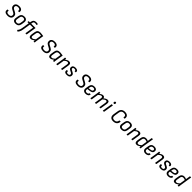

<svg xmlns="http://www.w3.org/2000/svg" viewBox="1289 -4531 8564 8564"><g transform="rotate(45 5570.5 -249.0)"><path d="M241 11Q136 11 82 -35Q28 -81 49 -180Q50 -190 61 -190H115Q127 -190 124 -179Q111 -112 146.5 -85Q182 -58 247 -58Q321 -58 358 -86.5Q395 -115 395 -170Q395 -195 387 -213.5Q379 -232 360 -247.5Q341 -263 309 -280L201 -339Q168 -358 146.5 -379Q125 -400 114.5 -427.5Q104 -455 104 -490Q104 -575 162.5 -620Q221 -665 322 -665Q387 -665 434 -645Q481 -625 502 -584Q523 -543 511 -479Q508 -469 501 -469H442Q432 -469 434 -480Q442 -542 409 -569Q376 -596 315 -596Q252 -596 217.5 -569.5Q183 -543 183 -496Q183 -475 190.5 -457.5Q198 -440 215 -425.5Q232 -411 258 -396L361 -341Q402 -320 427 -296Q452 -272 463.5 -243Q475 -214 475 -176Q475 -88 414.5 -38.5Q354 11 241 11Z M747 11Q653 11 609.5 -39.5Q566 -90 581 -185L603 -318Q633 -498 815 -498Q906 -498 951 -449.5Q996 -401 982 -304L962 -173Q947 -79 894 -34Q841 11 747 11ZM755 -59Q813 -59 844 -87.5Q875 -116 885 -179L904 -297Q915 -365 890 -396.5Q865 -428 807 -428Q749 -428 719 -399.5Q689 -371 679 -309L659 -189Q649 -125 672 -92Q695 -59 755 -59Z M1234 -419 1176 -54Q1167 3 1152 50Q1137 97 1114 133.5Q1091 170 1057 194Q1051 198 1045 192L1006 154Q1000 149 1009 140Q1033 118 1050 90Q1067 62 1079.5 25Q1092 -12 1099 -59L1156 -419H1085Q1076 -419 1077 -428L1085 -478Q1087 -487 1096 -487H1167L1175 -537Q1189 -617 1232 -655.5Q1275 -694 1359 -694Q1386 -694 1416 -691Q1446 -688 1464 -683Q1472 -680 1471 -672L1464 -623Q1462 -613 1453 -615Q1430 -621 1405.5 -624.5Q1381 -628 1356 -628Q1310 -628 1285.5 -608.5Q1261 -589 1254 -546L1244 -487H1510Q1521 -487 1519 -478L1444 -10Q1442 0 1434 0H1374Q1365 0 1367 -10L1432 -419Z M1703 11Q1633 11 1609 -38.5Q1585 -88 1598 -170L1621 -317Q1637 -415 1687 -456.5Q1737 -498 1829 -498Q1879 -498 1922 -488.5Q1965 -479 2018 -474L1962 -121Q1957 -90 1954 -62.5Q1951 -35 1950 -9Q1950 0 1939 0H1888Q1879 0 1879 -9Q1879 -25 1880.5 -42.5Q1882 -60 1883 -77Q1838 -34 1792.5 -11.5Q1747 11 1703 11ZM1735 -59Q1768 -59 1803.5 -78.5Q1839 -98 1888 -141L1932 -417Q1907 -422 1879 -425.5Q1851 -429 1829 -429Q1769 -429 1738.5 -401Q1708 -373 1697 -311L1674 -170Q1666 -118 1678.5 -88.5Q1691 -59 1735 -59Z M2487 11Q2382 11 2328 -35Q2274 -81 2295 -180Q2296 -190 2307 -190H2361Q2373 -190 2370 -179Q2357 -112 2392.5 -85Q2428 -58 2493 -58Q2567 -58 2604 -86.5Q2641 -115 2641 -170Q2641 -195 2633 -213.5Q2625 -232 2606 -247.5Q2587 -263 2555 -280L2447 -339Q2414 -358 2392.5 -379Q2371 -400 2360.5 -427.5Q2350 -455 2350 -490Q2350 -575 2408.5 -620Q2467 -665 2568 -665Q2633 -665 2680 -645Q2727 -625 2748 -584Q2769 -543 2757 -479Q2754 -469 2747 -469H2688Q2678 -469 2680 -480Q2688 -542 2655 -569Q2622 -596 2561 -596Q2498 -596 2463.5 -569.5Q2429 -543 2429 -496Q2429 -475 2436.5 -457.5Q2444 -440 2461 -425.5Q2478 -411 2504 -396L2607 -341Q2648 -320 2673 -296Q2698 -272 2709.5 -243Q2721 -214 2721 -176Q2721 -88 2660.5 -38.5Q2600 11 2487 11Z M2930 11Q2860 11 2836 -38.5Q2812 -88 2825 -170L2848 -317Q2864 -415 2914 -456.5Q2964 -498 3056 -498Q3106 -498 3149 -488.5Q3192 -479 3245 -474L3189 -121Q3184 -90 3181 -62.5Q3178 -35 3177 -9Q3177 0 3166 0H3115Q3106 0 3106 -9Q3106 -25 3107.5 -42.5Q3109 -60 3110 -77Q3065 -34 3019.5 -11.5Q2974 11 2930 11ZM2962 -59Q2995 -59 3030.5 -78.5Q3066 -98 3115 -141L3159 -417Q3134 -422 3106 -425.5Q3078 -429 3056 -429Q2996 -429 2965.5 -401Q2935 -373 2924 -311L2901 -170Q2893 -118 2905.5 -88.5Q2918 -59 2962 -59Z M3619 0Q3610 0 3611 -9L3662 -331Q3678 -428 3598 -428Q3561 -428 3522 -405.5Q3483 -383 3426 -332L3435 -398Q3482 -446 3530 -472Q3578 -498 3630 -498Q3695 -498 3724.5 -457.5Q3754 -417 3740 -335L3688 -9Q3686 0 3678 0ZM3320 0Q3310 0 3312 -9L3368 -366Q3373 -394 3376 -426Q3379 -458 3380 -477Q3380 -487 3391 -487H3444Q3453 -487 3454 -478Q3454 -463 3452 -434Q3450 -405 3447 -385L3446 -368L3389 -9Q3387 0 3379 0Z M3977 11Q3892 11 3853 -27Q3814 -65 3828 -141Q3830 -152 3839 -152H3897Q3905 -152 3904 -141Q3897 -95 3917.5 -75.5Q3938 -56 3987 -56Q4088 -56 4088 -129Q4088 -152 4077 -167.5Q4066 -183 4039 -198L3944 -247Q3906 -267 3887.5 -295.5Q3869 -324 3869 -363Q3869 -428 3914 -463Q3959 -498 4041 -498Q4120 -498 4161 -464.5Q4202 -431 4191 -365Q4191 -356 4182 -356H4123Q4114 -356 4115 -365Q4124 -431 4034 -431Q3947 -431 3947 -370Q3947 -349 3958 -334.5Q3969 -320 3997 -305L4089 -256Q4130 -234 4148.5 -206.5Q4167 -179 4167 -138Q4167 -68 4117.5 -28.5Q4068 11 3977 11Z M4662 11Q4557 11 4503 -35Q4449 -81 4470 -180Q4471 -190 4482 -190H4536Q4548 -190 4545 -179Q4532 -112 4567.5 -85Q4603 -58 4668 -58Q4742 -58 4779 -86.5Q4816 -115 4816 -170Q4816 -195 4808 -213.5Q4800 -232 4781 -247.5Q4762 -263 4730 -280L4622 -339Q4589 -358 4567.5 -379Q4546 -400 4535.5 -427.5Q4525 -455 4525 -490Q4525 -575 4583.5 -620Q4642 -665 4743 -665Q4808 -665 4855 -645Q4902 -625 4923 -584Q4944 -543 4932 -479Q4929 -469 4922 -469H4863Q4853 -469 4855 -480Q4863 -542 4830 -569Q4797 -596 4736 -596Q4673 -596 4638.5 -569.5Q4604 -543 4604 -496Q4604 -475 4611.5 -457.5Q4619 -440 4636 -425.5Q4653 -411 4679 -396L4782 -341Q4823 -320 4848 -296Q4873 -272 4884.5 -243Q4896 -214 4896 -176Q4896 -88 4835.5 -38.5Q4775 11 4662 11Z M5166 11Q5075 11 5031 -38Q4987 -87 5001 -178L5023 -314Q5039 -409 5089.5 -453.5Q5140 -498 5231 -498Q5311 -498 5352 -465.5Q5393 -433 5393 -373Q5393 -302 5348.5 -263.5Q5304 -225 5223 -215L5081 -198L5076 -167Q5069 -112 5093.5 -85Q5118 -58 5172 -58Q5216 -58 5243.5 -75.5Q5271 -93 5275 -125Q5276 -135 5285 -135H5344Q5353 -135 5353 -126Q5351 -64 5299.5 -26.5Q5248 11 5166 11ZM5092 -263 5212 -278Q5266 -286 5290 -306.5Q5314 -327 5314 -367Q5314 -397 5290.5 -413.5Q5267 -430 5224 -430Q5169 -430 5139 -402Q5109 -374 5100 -318Z M5474 0Q5464 0 5466 -9L5522 -366Q5527 -395 5530.5 -425Q5534 -455 5534 -478Q5534 -487 5543 -487H5598Q5607 -487 5607 -479Q5607 -463 5606 -446.5Q5605 -430 5603 -411Q5651 -456 5692 -477Q5733 -498 5778 -498Q5825 -498 5850.5 -475Q5876 -452 5880 -407Q5930 -454 5973 -476Q6016 -498 6062 -498Q6124 -498 6149 -458.5Q6174 -419 6161 -339L6108 -9Q6106 0 6098 0H6039Q6029 0 6031 -10L6083 -332Q6090 -380 6077.5 -404Q6065 -428 6029 -428Q5998 -428 5962 -407.5Q5926 -387 5879 -345L5826 -9Q5824 0 5815 0H5756Q5747 0 5749 -9L5800 -332Q5808 -380 5794.5 -404Q5781 -428 5746 -428Q5714 -428 5679 -408.5Q5644 -389 5596 -345L5543 -9Q5541 0 5533 0Z M6256 0Q6246 0 6248 -10L6322 -478Q6324 -487 6333 -487H6391Q6401 -487 6400 -478L6325 -10Q6323 0 6315 0ZM6375 -571Q6349 -571 6338 -584.5Q6327 -598 6329 -622L6331 -632Q6333 -657 6346 -669.5Q6359 -682 6384 -682Q6410 -682 6421 -668.5Q6432 -655 6430 -632L6429 -622Q6426 -597 6413.5 -584Q6401 -571 6375 -571Z M6903 11Q6789 11 6737 -52Q6685 -115 6702 -228L6737 -447Q6754 -557 6817.5 -611.5Q6881 -666 6993 -666Q7067 -666 7117.5 -639.5Q7168 -613 7188.5 -563Q7209 -513 7192 -443Q7191 -434 7182 -434H7123Q7115 -434 7116 -443Q7130 -515 7097.5 -555Q7065 -595 6985 -595Q6911 -595 6868.5 -559Q6826 -523 6814 -447L6780 -227Q6767 -145 6801 -102.5Q6835 -60 6911 -60Q6988 -60 7029.5 -99.5Q7071 -139 7079 -212Q7079 -221 7088 -221H7148Q7157 -221 7157 -212Q7152 -107 7085.5 -48Q7019 11 6903 11Z M7430 11Q7336 11 7292.5 -39.5Q7249 -90 7264 -185L7286 -318Q7316 -498 7498 -498Q7589 -498 7634 -449.5Q7679 -401 7665 -304L7645 -173Q7630 -79 7577 -34Q7524 11 7430 11ZM7438 -59Q7496 -59 7527 -87.5Q7558 -116 7568 -179L7587 -297Q7598 -365 7573 -396.5Q7548 -428 7490 -428Q7432 -428 7402 -399.5Q7372 -371 7362 -309L7342 -189Q7332 -125 7355 -92Q7378 -59 7438 -59Z M8053 0Q8044 0 8045 -9L8096 -331Q8112 -428 8032 -428Q7995 -428 7956 -405.5Q7917 -383 7860 -332L7869 -398Q7916 -446 7964 -472Q8012 -498 8064 -498Q8129 -498 8158.5 -457.5Q8188 -417 8174 -335L8122 -9Q8120 0 8112 0ZM7754 0Q7744 0 7746 -9L7802 -366Q7807 -394 7810 -426Q7813 -458 7814 -477Q7814 -487 7825 -487H7878Q7887 -487 7888 -478Q7888 -463 7886 -434Q7884 -405 7881 -385L7880 -368L7823 -9Q7821 0 7813 0Z M8384 11Q8318 11 8290.5 -34.5Q8263 -80 8277 -165L8305 -332Q8318 -412 8365.5 -455Q8413 -498 8490 -498Q8529 -498 8567.5 -487Q8606 -476 8630 -461L8623 -394Q8593 -411 8559.5 -420Q8526 -429 8497 -429Q8445 -429 8416.5 -400.5Q8388 -372 8380 -316L8355 -165Q8347 -113 8362 -86Q8377 -59 8417 -59Q8454 -59 8491 -81Q8528 -103 8586 -156L8577 -89Q8541 -55 8509 -32.5Q8477 -10 8447 0.5Q8417 11 8384 11ZM8567 0Q8558 0 8558 -10Q8558 -27 8560 -51Q8562 -75 8565 -92L8567 -128L8654 -674Q8656 -683 8664 -683H8722Q8733 -683 8731 -674L8643 -115Q8638 -84 8635.5 -55.5Q8633 -27 8632 -11Q8632 0 8623 0Z M8946 11Q8855 11 8811 -38Q8767 -87 8781 -178L8803 -314Q8819 -409 8869.5 -453.5Q8920 -498 9011 -498Q9091 -498 9132 -465.5Q9173 -433 9173 -373Q9173 -302 9128.5 -263.5Q9084 -225 9003 -215L8861 -198L8856 -167Q8849 -112 8873.5 -85Q8898 -58 8952 -58Q8996 -58 9023.5 -75.5Q9051 -93 9055 -125Q9056 -135 9065 -135H9124Q9133 -135 9133 -126Q9131 -64 9079.5 -26.5Q9028 11 8946 11ZM8872 -263 8992 -278Q9046 -286 9070 -306.5Q9094 -327 9094 -367Q9094 -397 9070.5 -413.5Q9047 -430 9004 -430Q8949 -430 8919 -402Q8889 -374 8880 -318Z M9553 0Q9544 0 9545 -9L9596 -331Q9612 -428 9532 -428Q9495 -428 9456 -405.5Q9417 -383 9360 -332L9369 -398Q9416 -446 9464 -472Q9512 -498 9564 -498Q9629 -498 9658.5 -457.5Q9688 -417 9674 -335L9622 -9Q9620 0 9612 0ZM9254 0Q9244 0 9246 -9L9302 -366Q9307 -394 9310 -426Q9313 -458 9314 -477Q9314 -487 9325 -487H9378Q9387 -487 9388 -478Q9388 -463 9386 -434Q9384 -405 9381 -385L9380 -368L9323 -9Q9321 0 9313 0Z M9911 11Q9826 11 9787 -27Q9748 -65 9762 -141Q9764 -152 9773 -152H9831Q9839 -152 9838 -141Q9831 -95 9851.5 -75.5Q9872 -56 9921 -56Q10022 -56 10022 -129Q10022 -152 10011 -167.5Q10000 -183 9973 -198L9878 -247Q9840 -267 9821.5 -295.5Q9803 -324 9803 -363Q9803 -428 9848 -463Q9893 -498 9975 -498Q10054 -498 10095 -464.5Q10136 -431 10125 -365Q10125 -356 10116 -356H10057Q10048 -356 10049 -365Q10058 -431 9968 -431Q9881 -431 9881 -370Q9881 -349 9892 -334.5Q9903 -320 9931 -305L10023 -256Q10064 -234 10082.5 -206.5Q10101 -179 10101 -138Q10101 -68 10051.5 -28.5Q10002 11 9911 11Z M10373 11Q10282 11 10238 -38Q10194 -87 10208 -178L10230 -314Q10246 -409 10296.5 -453.5Q10347 -498 10438 -498Q10518 -498 10559 -465.5Q10600 -433 10600 -373Q10600 -302 10555.5 -263.5Q10511 -225 10430 -215L10288 -198L10283 -167Q10276 -112 10300.5 -85Q10325 -58 10379 -58Q10423 -58 10450.5 -75.5Q10478 -93 10482 -125Q10483 -135 10492 -135H10551Q10560 -135 10560 -126Q10558 -64 10506.5 -26.5Q10455 11 10373 11ZM10299 -263 10419 -278Q10473 -286 10497 -306.5Q10521 -327 10521 -367Q10521 -397 10497.5 -413.5Q10474 -430 10431 -430Q10376 -430 10346 -402Q10316 -374 10307 -318Z M10794 11Q10728 11 10700.5 -34.5Q10673 -80 10687 -165L10715 -332Q10728 -412 10775.5 -455Q10823 -498 10900 -498Q10939 -498 10977.5 -487Q11016 -476 11040 -461L11033 -394Q11003 -411 10969.5 -420Q10936 -429 10907 -429Q10855 -429 10826.5 -400.5Q10798 -372 10790 -316L10765 -165Q10757 -113 10772 -86Q10787 -59 10827 -59Q10864 -59 10901 -81Q10938 -103 10996 -156L10987 -89Q10951 -55 10919 -32.5Q10887 -10 10857 0.5Q10827 11 10794 11ZM10977 0Q10968 0 10968 -10Q10968 -27 10970 -51Q10972 -75 10975 -92L10977 -128L11064 -674Q11066 -683 11074 -683H11132Q11143 -683 11141 -674L11053 -115Q11048 -84 11045.5 -55.5Q11043 -27 11042 -11Q11042 0 11033 0Z"/></g></svg>

Font: Sofia Sans Semi Condensed
Style: Italic
Weight: 400
Italic angle: -9°
Designer: Botio Nikoltchev, Ani Petrova
Foundry: lettersoup
Version: Version 4.101